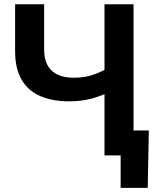

<svg xmlns="http://www.w3.org/2000/svg" viewBox="-20 -748 743 924"><path d="M312.5 -260.3Q233.4 -260.3 174.8 -285.2Q116.2 -310.1 84.5 -363.5Q52.7 -417 52.7 -501.5V-727.5H192.4V-510.7Q192.4 -441.9 228.8 -408Q265.1 -374 335.9 -374Q391.1 -374 436.3 -390.9Q481.4 -407.7 517.1 -432.6V-310.1Q468.8 -286.6 420.4 -273.4Q372.1 -260.3 312.5 -260.3ZM482.9 0V-727.5H622.6V0ZM560.5 156.2V0H519.5V-120.1H696.3L690.9 156.2Z"/></svg>

Font: Inter Cardless Display
Style: Bold
Weight: 700
Designer: Rasmus Andersson
Foundry: rsms
Version: Version 4.001;git-9221beed3